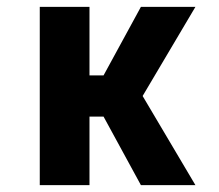

<svg xmlns="http://www.w3.org/2000/svg" viewBox="-20 -540 640 560"><path d="M391 0 282 -200H241V0H96V-520H241V-320H282L391 -520H550L396 -260L550 0Z"/></svg>

Font: Iosevka Heavy Extended
Style: Regular
Weight: 900
Width: 7
Monospace: yes
Designer: Belleve Invis
Foundry: Belleve Invis
Version: Version 32.5.0; ttfautohint (v1.8.4)